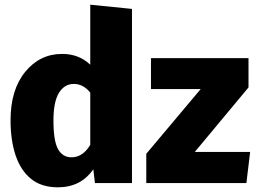

<svg xmlns="http://www.w3.org/2000/svg" viewBox="-20 -781 1095 819"><path d="M227 18Q157 18 112.5 -18Q68 -54 46.5 -118.5Q25 -183 25 -268Q25 -398 87.5 -474.5Q150 -551 245 -551Q317 -551 365 -505V-761L543 -743V0H385L378 -59Q325 18 227 18ZM285 -110Q333 -110 365 -163V-386Q335 -423 295 -423Q255 -423 231.5 -385Q208 -347 208 -267Q208 -180 227.5 -145Q247 -110 285 -110ZM1031 0H604V-125L836 -401H624V-533H1040V-408L811 -133H1047Z"/></svg>

Font: Trujillo ExtraBold
Style: Regular
Weight: 800
Designer: Fira Sans original fonts by bBox Type GmbH, Carrois Corporate GbR, & Edenspiekermann AG / Changes by Cristiano Sobral
Foundry: Fira Sans original fonts by bBox Type GmbH, Carrois Corporate GbR, & Edenspiekermann AG / Changes by Cristiano Sobral
Version: Version 4.301;July 28, 2020;FontCreator 13.0.0.2655 64-bit